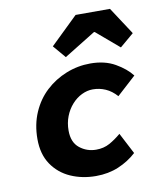

<svg xmlns="http://www.w3.org/2000/svg" viewBox="-84 -815 769 896"><g transform="rotate(-10 300.0 -366.5)"><path d="M299 12Q234 12 179.5 -12Q125 -36 92 -84.5Q59 -133 59 -205Q59 -274 83.5 -330.5Q108 -387 150.5 -426.5Q193 -466 248 -488Q303 -510 363 -510Q431 -510 480 -482Q529 -454 556 -419L466 -337Q442 -364 413.5 -376.5Q385 -389 353 -389Q327 -389 301 -376.5Q275 -364 254 -340.5Q233 -317 221 -286Q209 -255 209 -219Q209 -163 243 -136Q277 -109 321 -109Q357 -109 385 -124.5Q413 -140 440 -163L492 -63Q455 -29 406.5 -8.5Q358 12 299 12ZM256 -559 205 -619 335 -745H498L583 -615L517 -559L409 -651H405Z"/></g></svg>

Font: Source Code Pro ExtraBold
Style: Italic
Weight: 800
Italic angle: -11°
Monospace: yes
Designer: Paul D. Hunt, Teo Tuominen
Foundry: Adobe Systems Incorporated
Version: Version 1.016;hotconv 1.0.116;makeotfexe 2.5.65601